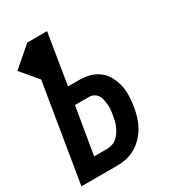

<svg xmlns="http://www.w3.org/2000/svg" viewBox="-183 -833 837 931"><g transform="rotate(-30 235.5 -367.5)"><path d="M-4 0 86 -546 7 -640 117 -735H228L182 -452H244Q275 -452 303 -444.5Q331 -437 353 -420Q375 -403 389 -378Q403 -353 409.5 -324.5Q416 -296 415 -266Q414 -236 409 -206Q405 -180 397 -154Q389 -128 375.5 -104Q362 -80 342.5 -59.5Q323 -39 299 -25Q275 -11 248.5 -5.5Q222 0 196 0ZM122 -95H196Q210 -95 224.5 -100Q239 -105 250.5 -115Q262 -125 270.5 -138Q279 -151 285 -164.5Q291 -178 294.5 -192Q298 -206 300 -221Q303 -235 304.5 -250Q306 -265 304.5 -279Q303 -293 300.5 -307Q298 -321 290.5 -332.5Q283 -344 271 -350.5Q259 -357 244 -357H166Z"/></g></svg>

Font: Iosevka QP
Style: Bold Italic
Weight: 700
Italic angle: -9°
Designer: Belleve Invis
Foundry: Belleve Invis
Version: Version 20.0.0; ttfautohint (v1.8.4)